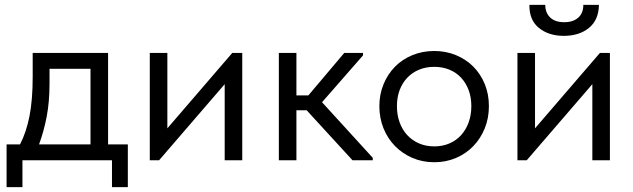

<svg xmlns="http://www.w3.org/2000/svg" viewBox="-20 -657 2595 787"><path d="M7 -65H62Q88 -115 101 -181.5Q114 -248 114 -343V-440H423V-65H504V110H439V0H72V110H7ZM183 -315Q183 -240 171.5 -179.5Q160 -119 140 -65H351V-375H183Z M594 -440H666V-131L932 -440H973V0H901V-312L632 0H594Z M1123 -440H1195V-266H1244L1391 -440H1468V-430L1300 -238L1508 -10V0H1425L1237 -205H1195V0H1123Z M1760 8Q1712 8 1671 -9.5Q1630 -27 1599.5 -58Q1569 -89 1552 -131Q1535 -173 1535 -222Q1535 -270 1552 -311.5Q1569 -353 1599 -383.5Q1629 -414 1670.5 -431Q1712 -448 1760 -448Q1808 -448 1849 -431Q1890 -414 1920 -384Q1950 -354 1967 -312.5Q1984 -271 1984 -222Q1984 -173 1967 -131Q1950 -89 1920 -58Q1890 -27 1849 -9.5Q1808 8 1760 8ZM1760 -57Q1794 -57 1822 -69Q1850 -81 1870 -103Q1890 -125 1901 -155.5Q1912 -186 1912 -222Q1912 -258 1901 -287.5Q1890 -317 1870 -338.5Q1850 -360 1822 -371.5Q1794 -383 1760 -383Q1726 -383 1698 -371.5Q1670 -360 1649.5 -338.5Q1629 -317 1618 -287.5Q1607 -258 1607 -222Q1607 -186 1618 -155.5Q1629 -125 1649.5 -103Q1670 -81 1698 -69Q1726 -57 1760 -57Z M2101 -440H2173V-131L2439 -440H2480V0H2408V-312L2139 0H2101ZM2291 -510Q2229 -510 2189 -542.5Q2149 -575 2150 -637H2215Q2215 -605 2235 -585.5Q2255 -566 2293 -566Q2329 -566 2350 -584.5Q2371 -603 2371 -637H2435Q2434 -575 2394 -542.5Q2354 -510 2291 -510Z"/></svg>

Font: Tilda Sans
Style: Regular
Weight: 400
Designer: ParaType Ltd
Foundry: ParaType Ltd
Version: Version 1.009